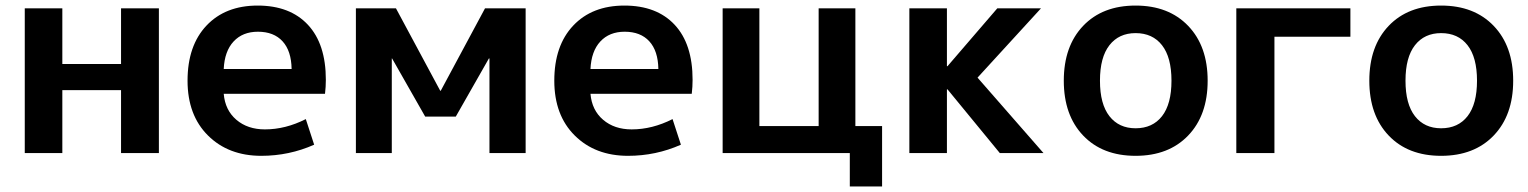

<svg xmlns="http://www.w3.org/2000/svg" viewBox="-20 -550 5492 690"><path d="M204 -226V0H69V-520H204V-320H415V-520H551V0H415V-226Z M784 -302H1028Q1027 -367 995.5 -401.5Q964 -436 907 -436Q852 -436 819.5 -401Q787 -366 784 -302ZM784 -213Q789 -154 829.5 -119.5Q870 -85 932 -85Q1006 -85 1079 -122L1109 -30Q1019 10 919 10Q801 10 727.5 -63Q654 -136 654 -260Q654 -386 722 -458Q790 -530 906 -530Q1022 -530 1086.5 -461Q1151 -392 1151 -263Q1151 -238 1148 -213Z M1737 -340 1618 -131H1508L1389 -340H1388V0H1259V-520H1403L1562 -224H1564L1723 -520H1869V0H1739V-340Z M2102 -302H2346Q2345 -367 2313.5 -401.5Q2282 -436 2225 -436Q2170 -436 2137.5 -401Q2105 -366 2102 -302ZM2102 -213Q2107 -154 2147.5 -119.5Q2188 -85 2250 -85Q2324 -85 2397 -122L2427 -30Q2337 10 2237 10Q2119 10 2045.5 -63Q1972 -136 1972 -260Q1972 -386 2040 -458Q2108 -530 2224 -530Q2340 -530 2404.5 -461Q2469 -392 2469 -263Q2469 -238 2466 -213Z M3054 -97H3150V120H3034V0H2577V-520H2709V-97H2922V-520H3054Z M3385 -312 3564 -520H3721L3493 -271L3730 0H3573L3385 -229H3383V0H3248V-520H3383V-312Z M3872.5 -457Q3942 -530 4061 -530Q4180 -530 4250 -457Q4320 -384 4320 -260Q4320 -136 4250 -63Q4180 10 4061 10Q3942 10 3872.5 -63Q3803 -136 3803 -260Q3803 -384 3872.5 -457ZM4061 -89Q4122 -89 4156 -132.5Q4190 -176 4190 -260Q4190 -344 4156 -387.5Q4122 -431 4061 -431Q4001 -431 3967 -387.5Q3933 -344 3933 -260Q3933 -176 3967 -132.5Q4001 -89 4061 -89Z M4560 0H4423V-520H4833V-418H4560Z M4970.5 -457Q5040 -530 5159 -530Q5278 -530 5348 -457Q5418 -384 5418 -260Q5418 -136 5348 -63Q5278 10 5159 10Q5040 10 4970.5 -63Q4901 -136 4901 -260Q4901 -384 4970.5 -457ZM5159 -89Q5220 -89 5254 -132.5Q5288 -176 5288 -260Q5288 -344 5254 -387.5Q5220 -431 5159 -431Q5099 -431 5065 -387.5Q5031 -344 5031 -260Q5031 -176 5065 -132.5Q5099 -89 5159 -89Z"/></svg>

Font: M PLUS 1p
Style: Bold
Weight: 700
Version: Version 1.062